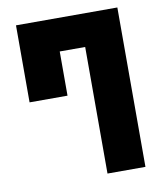

<svg xmlns="http://www.w3.org/2000/svg" viewBox="-81 -780 723 847"><g transform="rotate(-10 280.5 -357.0)"><path d="M332 0H502V-714H48V-369H218V-567H332Z"/></g></svg>

Font: Noto Sans Georgian ExtraCondensed Black
Style: Regular
Weight: 900
Width: 2
Designer: Monotype Design Team, Akaki Razmadze
Foundry: Google LLC
Version: Version 2.005